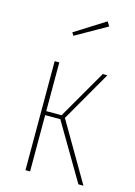

<svg xmlns="http://www.w3.org/2000/svg" viewBox="-116 -821 621 883"><g transform="rotate(15 194.5 -379.5)"><path d="M347 -519 209 -279 372 0H348L190 -268H118V0H96V-519H118V-287H191L325 -519ZM284 -759 297 -738 149 -654 140 -668Z"/></g></svg>

Font: Fira Sans Extra Condensed Thin
Style: Regular
Weight: 250
Width: 1
Designer: Carrois Corporate & Edenspiekermann AG
Foundry: Carrois Corporate GbR & Edenspiekermann AG
Version: Version 4.203